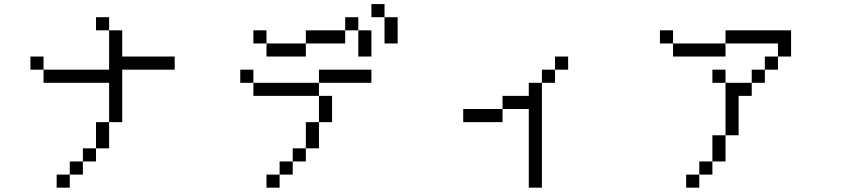

<svg xmlns="http://www.w3.org/2000/svg" viewBox="-20 -832 4040 915"><path d="M812.5 -500V-562.5H562.5Q562.5 -562.5 562.5 -687.5H500V-500H187.5V-437.5H500V-250H437.5Q437.5 -250 437.5 -125H375V-62.5H312.5V0H250V62.5H312.5V0H375V-62.5H437.5V-125H500Q500 -125 500 -250H562.5Q562.5 -250 562.5 -500ZM187.5 -500V-562.5H125V-500ZM500 -687.5V-750H437.5V-687.5Z M1750 -437.5V-500H1500V-437.5H1187.5V-375H1500Q1500 -375 1500 -250H1437.5Q1437.5 -250 1437.5 -125H1375V-62.5H1312.5V0H1250V62.5H1312.5V0H1375V-62.5H1437.5V-125H1500Q1500 -125 1500 -250H1562.5Q1562.5 -250 1562.5 -375H1500V-437.5ZM1187.5 -437.5V-500H1125V-437.5ZM1250 -625V-562.5H1437.5V-625ZM1250 -625V-687.5H1187.5V-625ZM1437.5 -625H1625V-687.5H1437.5ZM1687.5 -687.5Q1687.5 -687.5 1687.5 -562.5H1750Q1750 -562.5 1750 -687.5ZM1625 -687.5H1687.5V-750H1625ZM1812.5 -750Q1812.5 -750 1812.5 -625H1875Q1875 -625 1875 -750ZM1812.5 -750V-812.5H1750V-750Z M2687.5 -500V-562.5H2625V-500H2562.5V-437.5H2500V-375H2375V-312.5H2187.5V-250H2375V-312.5H2500Q2500 -312.5 2500 62.5H2562.5Q2562.5 62.5 2562.5 -437.5H2625V-500Z M3312.5 0H3250V62.5H3312.5ZM3312.5 0H3375V-62.5H3312.5ZM3375 -62.5H3437.5Q3437.5 -62.5 3437.5 -187.5H3375Q3375 -187.5 3375 -62.5ZM3437.5 -187.5H3500V-375H3562.5V-437.5H3437.5Q3437.5 -437.5 3437.5 -187.5ZM3437.5 -437.5V-500H3375V-437.5ZM3562.5 -437.5H3625V-500H3562.5ZM3625 -500H3687.5V-562.5H3625ZM3687.5 -562.5H3750Q3750 -562.5 3750 -687.5H3437.5V-625H3187.5V-562.5H3437.5V-625H3687.5ZM3187.5 -625V-687.5H3125V-625Z"/></svg>

Font: Unifont
Style: Regular
Weight: 500
Version: Version 15.1.04